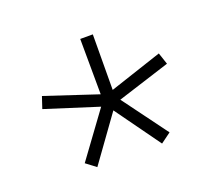

<svg xmlns="http://www.w3.org/2000/svg" viewBox="-78 -853 677 602"><g transform="rotate(-20 261.0 -552.0)"><path d="M469 -584 293 -528 403 -379 369 -354 261 -504 153 -354 120 -379 229 -528 53 -584 66 -623 241 -565 240 -750H282L281 -565L456 -623Z"/></g></svg>

Font: M PLUS 1p Light
Style: Regular
Weight: 300
Version: Version 1.061